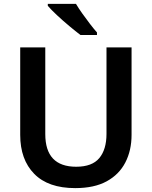

<svg xmlns="http://www.w3.org/2000/svg" viewBox="-20 -958 781 988"><path d="M657 -264Q657 -184 625 -122Q593 -60 529 -25Q465 10 367 10Q228 10 156 -63.5Q84 -137 84 -264V-714H213V-268Q213 -100 372 -100Q454 -100 491 -144.5Q528 -189 528 -269V-714H657ZM371 -938Q384 -916 403.5 -888.5Q423 -861 443 -835Q463 -809 479 -791V-778H394Q370 -796 336.5 -824Q303 -852 272.5 -880.5Q242 -909 226 -928V-938Z"/></svg>

Font: Noto Sans Lao Looped SemiBold
Style: Regular
Weight: 600
Designer: Mark Frömberg, Ben Mitchell
Foundry: The Fontpad Ltd
Version: Version 1.002; ttfautohint (v1.8.4.7-5d5b)